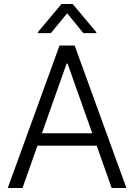

<svg xmlns="http://www.w3.org/2000/svg" viewBox="-20 -933 666 953"><path d="M18.6 0 275.4 -707H350.6L607.4 0H534.2L460 -210H166L91.8 0ZM438 -271.5 315.4 -617.2H310.5L188 -271.5ZM313.5 -867.2 232.4 -768.6H168V-773.4L285.2 -913.1H340.8L458 -773.4V-768.6H393.6Z"/></svg>

Font: Pretendard GOV Light
Style: Regular
Weight: 300
Designer: Base glyphs from Inter by Rasmus Andersson; Hangeul glyphs from Noto Sans CJK(Source Han Sans) by Jang Soo-young and Kan
Foundry: Kil Hyung-jin
Version: Version 1.309